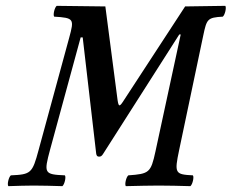

<svg xmlns="http://www.w3.org/2000/svg" viewBox="-20 -635 793 657"><path d="M511.8 -116C496.2 -44 490.2 -40 419.1 -35C411.7 -29 405.9 -4 410.5 2C451.8 1 493 0 523 0C553 0 598.8 1 631.5 2C638.9 -4 644.7 -29 640.1 -35C578.8 -38 576.3 -42 592.9 -121L675.4 -513C687.4 -570 689.7 -575 742.4 -578C749.8 -584 755.6 -609 751 -615L613.5 -613L404.6 -293C388.9 -268 386.1 -269 382.4 -292L340.5 -613L174 -615C166.6 -609 160.8 -584 165.4 -578C233.5 -574 234.3 -570 216.8 -506L111.9 -121C90.7 -42 85.8 -38 17.1 -35C9.7 -29 3.9 -4 8.5 2C38.8 1 71 0 95 0C119 0 163.8 1 193.5 2C200.9 -4 206.7 -29 202.1 -35C130.8 -38 129.7 -42 151.4 -123L256 -507H263L309.2 -109C310.5 -102 312.9 -99 318.9 -99C324.9 -99 328.3 -101 333.2 -109L593.4 -517H598.4Z"/></svg>

Font: Linux Libertine Mono O
Style: Mono Oblique
Weight: 400
Italic angle: -13°
Designer: Philipp H. Poll
Foundry: Philipp H. Poll
Version: Version 5.1.7